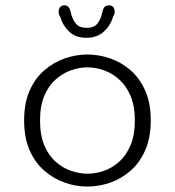

<svg xmlns="http://www.w3.org/2000/svg" viewBox="-20 -693 659 724"><path d="M310 10.5Q267 10.5 225 -4Q183 -18.5 147.8 -48.8Q112.5 -79 91.8 -126.2Q71 -173.5 71 -239Q71 -304.5 91.8 -351.5Q112.5 -398.5 147.8 -428.5Q183 -458.5 225 -473Q267 -487.5 310 -487.5Q352.5 -487.5 394.8 -473Q437 -458.5 471.8 -428.5Q506.5 -398.5 527.5 -351.5Q548.5 -304.5 548.5 -239Q548.5 -173.5 527.5 -126.2Q506.5 -79 471.8 -48.8Q437 -18.5 394.8 -4Q352.5 10.5 310 10.5ZM310 -38Q340.5 -38 371.8 -48.8Q403 -59.5 429.5 -83.2Q456 -107 472.2 -145.2Q488.5 -183.5 488.5 -239Q488.5 -293.5 472.2 -331.5Q456 -369.5 429.5 -393.2Q403 -417 371.8 -428Q340.5 -439 310 -439Q279.5 -439 248 -428Q216.5 -417 189.8 -393.2Q163 -369.5 147 -331.5Q131 -293.5 131 -239Q131 -183.5 147 -145.2Q163 -107 189.8 -83.2Q216.5 -59.5 248 -48.8Q279.5 -38 310 -38ZM391 -673Q401 -673 406.8 -666.5Q412.5 -660 412.5 -648.5Q412.5 -644.5 411 -639.8Q409.5 -635 406.5 -630.5Q397.5 -598 372 -574.2Q346.5 -550.5 305.5 -550.5Q265 -550.5 240.5 -574Q216 -597.5 207.5 -629Q203.5 -634 202.2 -639Q201 -644 201 -648Q201 -659.5 206.8 -666.2Q212.5 -673 222 -673Q234 -673 239.5 -665.2Q245 -657.5 247.5 -644Q251.5 -624 264.5 -606Q277.5 -588 306.5 -588Q336 -588 348.8 -606Q361.5 -624 365 -644Q367.5 -657 373 -665Q378.5 -673 391 -673Z"/></svg>

Font: Sono ExtraLight Monospace Light
Style: Regular
Weight: 300
Version: Version 2.112